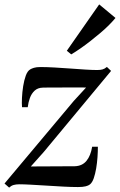

<svg xmlns="http://www.w3.org/2000/svg" viewBox="-32 -839 544 872"><path d="M359 -441.5Q347 -441.5 326.5 -441.8Q306 -442 281.8 -441.8Q257.5 -441.5 233.8 -441.5Q210 -441.5 191.2 -441.5Q172.5 -441.5 162.5 -441Q139.5 -440.5 125.2 -427.2Q111 -414 103.8 -394Q96.5 -374 94 -352H68Q66.5 -369 67.8 -394.8Q69 -420.5 73.2 -447.5Q77.5 -474.5 85.2 -495.8Q93 -517 105.5 -524Q111 -527.5 122 -531Q133 -534.5 151.5 -534.5Q179.5 -534.5 215 -532.5Q250.5 -530.5 287 -527.8Q323.5 -525 356 -523Q388.5 -521 409.5 -521Q424 -521 433.8 -523.8Q443.5 -526.5 453.5 -535L472.5 -517L166.5 -148.5L108 -83Q127 -83 154.8 -83.2Q182.5 -83.5 212.2 -83.5Q242 -83.5 267.2 -83.8Q292.5 -84 307.5 -84Q341.5 -85 360.8 -108.5Q380 -132 386.5 -172.5H412.5Q412.5 -151 410.8 -125.2Q409 -99.5 404.8 -74.2Q400.5 -49 393.8 -29.5Q387 -10 376.5 -1.5Q370 4 357 7.2Q344 10.5 322 10.5Q293 10.5 255.5 8.5Q218 6.5 179.5 4Q141 1.5 108.5 -0.2Q76 -2 56 -2Q40.5 -2 29.5 1.2Q18.5 4.5 9.5 13L-11.5 -5.5L303 -380.5ZM271.5 -608.5 418.5 -819 492.5 -757.5Q481.5 -744 464.2 -726.5Q447 -709 425.2 -690.5Q403.5 -672 380.2 -653.8Q357 -635.5 334 -619.5Q311 -603.5 291.5 -592Z"/></svg>

Font: Merriweather 96pt Medium
Style: Italic
Weight: 500
Italic angle: -7.8°
Version: Version 2.101